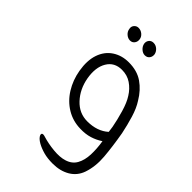

<svg xmlns="http://www.w3.org/2000/svg" viewBox="-219 -595 890 890"><g transform="rotate(45 226.0 -149.5)"><path d="M155 -443Q141 -443 129 -453.5Q117 -464 115 -479Q112 -493 120.5 -503Q129 -513 142 -513Q157 -513 169 -503Q181 -493 183 -479Q185 -464 177 -453.5Q169 -443 155 -443ZM252 -443Q239 -443 227 -453.5Q215 -464 212 -479Q210 -493 218 -503Q226 -513 240 -513Q255 -513 266.5 -503Q278 -493 281 -479Q283 -464 275 -453.5Q267 -443 252 -443ZM433 -113Q446 -38 451 22Q456 82 439 132Q425 172 389.5 193Q354 214 305 214Q271 214 245.5 207Q220 200 200 189Q177 176 171 161Q168 149 179 149Q184 149 190 151Q225 162 266.5 166Q308 170 336 161Q369 151 384 124Q399 97 400.5 58.5Q402 20 395 -23Q371 -7 343.5 1.5Q316 10 282 9Q232 8 191.5 -16.5Q151 -41 124.5 -83.5Q98 -126 89 -178Q79 -237 93.5 -279.5Q108 -322 142.5 -345Q177 -368 223 -368Q278 -368 315.5 -342Q353 -316 379 -272Q398 -243 411 -200Q424 -157 433 -113ZM280 -38Q345 -38 385 -74Q384 -81 383 -88.5Q382 -96 381 -103Q374 -141 361 -185.5Q348 -230 331 -256Q313 -285 286.5 -303Q260 -321 225 -321Q176 -321 152.5 -281.5Q129 -242 140 -179Q151 -119 189 -78.5Q227 -38 280 -38Z"/></g></svg>

Font: Zain Light
Style: Italic
Weight: 300
Italic angle: -10°
Designer: Zain,Boutros
Foundry: Mobile Telecommunications Company (Zain), 2024
Version: Version 1.51; ttfautohint (v1.8.4)